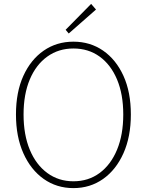

<svg xmlns="http://www.w3.org/2000/svg" viewBox="-20 -953 754 986"><path d="M357 13Q271 13 204.5 -34Q138 -81 100 -166Q62 -251 62 -365Q62 -480 100 -563.5Q138 -647 204.5 -693Q271 -739 357 -739Q443 -739 509.5 -693Q576 -647 614 -563.5Q652 -480 652 -365Q652 -251 614 -166Q576 -81 509.5 -34Q443 13 357 13ZM357 -22Q434 -22 491.5 -64.5Q549 -107 581 -184Q613 -261 613 -365Q613 -469 581 -545Q549 -621 491.5 -662.5Q434 -704 357 -704Q281 -704 223 -662.5Q165 -621 133 -545Q101 -469 101 -365Q101 -261 133 -184Q165 -107 223 -64.5Q281 -22 357 -22ZM333 -781 317 -800 448 -933 473 -904Z"/></svg>

Font: Source Han Sans SC ExtraLight
Style: Regular
Weight: 250
Designer: Ryoko NISHIZUKA 西塚涼子 (kana, bopomofo & ideographs); Paul D. Hunt (Latin, Greek & Cyrillic); Sandoll Communications 산돌커뮤니
Foundry: Adobe
Version: Version 2.004;hotconv 1.0.118;makeotfexe 2.5.65603